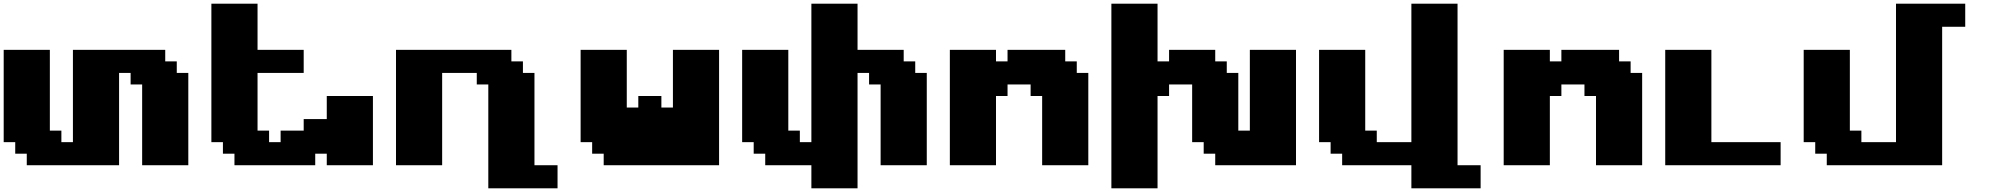

<svg xmlns="http://www.w3.org/2000/svg" viewBox="-20 -895 10790 1040"><path d="M750 0H1000V-500H937.5V-562.5H875V-625H375V-125H312.5V-187.5H250V-625H0V-125H62.5V-62.5H125V0H625V-500H687.5V-437.5H750Z M1750 0H2000V-375H1750V-250H1625V-187.5H1500V-125H1437.5V-187.5H1375V-500H1625V-625H1375V-875H1125V-125H1187.5V-62.5H1250V0H1687.5V-62.5H1750Z M2625 125H3000V0H2875V-500H2812.5V-562.5H2750V-625H2125V0H2375V-500H2562.5V-437.5H2625Z M3250 0H3875V-625H3625V-312.5H3562.5V-375H3437.5V-312.5H3375V-625H3125V-125H3187.5V-62.5H3250Z M4375 125H4625V-500H4687.5V-437.5H4750V0H5000V-500H4937.5V-562.5H4875V-625H4625V-875H4375V-125H4312.5V-187.5H4250V-625H4000V-125H4062.5V-62.5H4125V0H4375Z M5625 0H5875V-500H5812.5V-562.5H5750V-625H5437.5V-562.5H5375V-625H5125V0H5375V-375H5437.5V-437.5H5562.5V-375H5625Z M6000 125H6250V-375H6312.5V-437.5H6437.5V-125H6500V-62.5H6562.5V0H7000V-625H6750V-187.5H6687.5V-500H6625V-562.5H6562.5V-625H6312.5V-562.5H6250V-875H6000Z M7625 125H8000V0H7875V-875H7625V-125H7437.5V-187.5H7375V-625H7125V-125H7187.5V-62.5H7250V0H7625Z M8625 0H8875V-500H8812.5V-562.5H8750V-625H8437.5V-562.5H8375V-625H8125V0H8375V-375H8437.5V-437.5H8562.5V-375H8625Z M9000 0H9625V-125H9250V-625H9000Z M9875 0H10500V-750H10625V-875H10250V-125H10062.5V-187.5H10000V-625H9750V-125H9812.5V-62.5H9875Z"/></svg>

Font: Faithful 32x
Style: Bold
Weight: 400
Foundry: Faithful Resource Pack
Version: Version 1.0; January 27, 2023